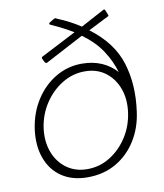

<svg xmlns="http://www.w3.org/2000/svg" viewBox="-85 -821 768 901"><g transform="rotate(-10 299.0 -371.0)"><path d="M540 -253Q530 -177 492.5 -117.5Q455 -58 396 -24Q337 10 260 10Q188 10 138 -23.5Q88 -57 66 -117Q44 -177 54 -254Q65 -332 103.5 -392Q142 -452 199.5 -486Q257 -520 324 -520Q378 -520 419.5 -501.5Q461 -483 489 -451Q473 -506 440 -556Q407 -606 348 -649L166 -553Q162 -551 159 -553Q156 -555 154 -559L147 -573Q143 -581 148 -584L317 -671Q294 -685 268 -698.5Q242 -712 213 -725Q209 -726 207.5 -729.5Q206 -733 210 -736L230 -748Q235 -751 238.5 -751.5Q242 -752 247 -748Q279 -735 305.5 -721Q332 -707 356 -691L468 -751Q471 -753 474 -751.5Q477 -750 477 -748L486 -726Q487 -724 487.5 -722Q488 -720 486 -718L387 -668Q493 -589 525.5 -484Q558 -379 540 -253ZM266 -28Q324 -28 373.5 -58.5Q423 -89 456.5 -140.5Q490 -192 499 -256Q508 -319 489 -370.5Q470 -422 429.5 -452Q389 -482 332 -482Q274 -482 223.5 -451Q173 -420 139 -368Q105 -316 96 -252Q88 -190 107 -139Q126 -88 167.5 -58Q209 -28 266 -28Z"/></g></svg>

Font: Libre Franklin Thin
Style: Italic
Weight: 100
Italic angle: -8°
Designer: Pablo Impallari, Rodrigo Fuenzalida, Nhung Nguyen
Foundry: Impallari Type
Version: Version 3.000